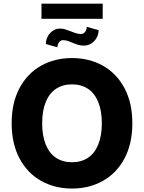

<svg xmlns="http://www.w3.org/2000/svg" viewBox="-20 -1040 802 1069"><path d="M380.9 9.8Q284.7 9.8 208.5 -33.2Q132.3 -76.2 88.6 -158.2Q44.9 -240.2 44.9 -353.5Q44.9 -467.3 88.6 -549.3Q132.3 -631.3 208.5 -674.1Q284.7 -716.8 380.9 -716.8Q476.6 -716.8 553 -674.1Q629.4 -631.3 673.1 -549.3Q716.8 -467.3 716.8 -353.5Q716.8 -239.7 673.1 -157.7Q629.4 -75.7 553 -33Q476.6 9.8 380.9 9.8ZM380.9 -570.3Q329.1 -570.3 291.7 -545.4Q254.4 -520.5 234.6 -471.7Q214.8 -422.9 214.8 -353.5Q214.8 -284.2 234.6 -235.4Q254.4 -186.5 291.7 -161.6Q329.1 -136.7 380.9 -136.7Q432.6 -136.7 470 -161.6Q507.3 -186.5 527.1 -235.4Q546.9 -284.2 546.9 -353.5Q546.9 -422.9 527.1 -471.7Q507.3 -520.5 470 -545.4Q432.6 -570.3 380.9 -570.3ZM447.3 -786.1Q429.2 -786.1 415.5 -790.3Q401.9 -794.4 381.8 -802.7Q364.7 -810.1 353.8 -813.2Q342.8 -816.4 330.1 -816.4Q317.9 -816.4 308.8 -804.4Q299.8 -792.5 299.8 -776.4L235.4 -794.9Q235.4 -816.9 245.6 -836.7Q255.9 -856.4 273.9 -868.7Q292 -880.9 314.5 -880.9Q328.6 -880.9 342 -877Q355.5 -873 375 -865.2Q391.6 -858.4 405 -854.5Q418.5 -850.6 431.6 -850.6Q444.3 -850.6 453.6 -862.3Q462.9 -874 462.9 -890.6L529.3 -872.1Q528.8 -849.6 518.1 -829.8Q507.3 -810.1 488.8 -798.1Q470.2 -786.1 447.3 -786.1ZM551.8 -935.5H210.9V-1019.5H551.8Z"/></svg>

Font: Pretendard JP ExtraBold
Style: Regular
Weight: 800
Designer: Base glyphs from Inter by Rasmus Andersson; Hangeul glyphs from Noto Sans CJK(Source Han Sans) by Jang Soo-young and Kan
Foundry: Kil Hyung-jin
Version: Version 1.309